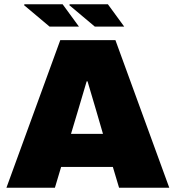

<svg xmlns="http://www.w3.org/2000/svg" viewBox="-20 -875 818 895"><path d="M261 -688H518L769 0H535L506 -97H265L236 0H10ZM460 -251 428 -361 388 -496H384L344 -361L311 -251ZM92 -851 94 -855H272L348 -751H211ZM303 -851 305 -855H483L559 -751H422Z"/></svg>

Font: Archivo Black
Style: Regular
Weight: 400
Designer: Hector Gatti
Foundry: Omnibus-Type
Version: Version 1.101; ttfautohint (v1.8)